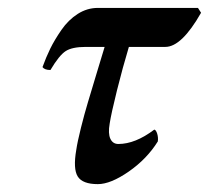

<svg xmlns="http://www.w3.org/2000/svg" viewBox="-20 -452 526 483"><path d="M243.2 -334H195.8Q161.6 -334 145.3 -323.5Q128.9 -313 106.9 -275.9Q92.3 -275.9 86.9 -283.2Q95.7 -307.6 106.4 -329.6Q117.2 -351.6 134.5 -376.7Q151.9 -401.9 175.5 -417Q199.2 -432.1 226.1 -432.1H478L485.8 -419.9Q437 -334 396 -334H304.2Q288.6 -282.2 274.2 -224.4Q259.8 -166.5 255.9 -141.1Q251.5 -116.2 257.6 -103Q263.7 -89.8 277.8 -89.8Q320.3 -89.8 368.2 -126Q372.6 -125 375.5 -115.5Q378.4 -106 377 -96.2Q349.6 -52.2 304 -20.5Q258.3 11.2 226.1 11.2Q187.5 11.2 175.5 -8.1Q163.6 -27.3 171.9 -75.2Q174.8 -95.2 183.6 -130.4Q192.4 -165.5 200.9 -193.8Q209.5 -222.2 223.6 -269.3Q237.8 -316.4 243.2 -334Z"/></svg>

Font: Common Serif SemiBold
Style: Italic
Weight: 600
Italic angle: -12°
Designer: Philipp H. Poll, Khaled Hosny
Foundry: Stefan Peev, Context Ltd.
Version: Version 1.026